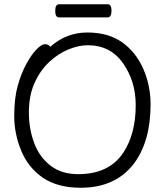

<svg xmlns="http://www.w3.org/2000/svg" viewBox="-20 -866 785 904"><path d="M348 -46Q492 -46 559 -145Q619 -234 619 -371Q619 -483 559.5 -568Q500 -653 393 -653Q350 -653 301.5 -633Q253 -613 211 -573.5Q169 -534 142.5 -475Q116 -416 116 -337.5Q116 -259 141 -192.5Q166 -126 218 -86Q270 -46 348 -46ZM217 -646Q293 -713 391 -713Q489 -713 554 -667.5Q619 -622 654 -543Q689 -464 689 -375Q689 -200 610 -95Q523 18 360 18Q252 18 183 -28.5Q114 -75 80.5 -155Q47 -235 47 -319.5Q47 -404 63.5 -462.5Q80 -521 104 -565Q128 -609 152 -633.5Q176 -658 191.5 -658Q207 -658 217 -646ZM486 -784H258Q240 -784 240 -815Q240 -846 259 -846H487Q505 -846 505 -815Q505 -784 486 -784Z"/></svg>

Font: ToneOZ-Pinyin-WenKai-Regular
Style: Regular
Weight: 400
Designer: Fontworks Inc.
Foundry: ToneOZ
Version: Version 0.240331